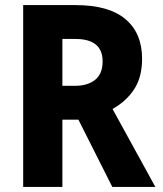

<svg xmlns="http://www.w3.org/2000/svg" viewBox="-20 -734 640 754"><path d="M71 0V-714H277Q407 -714 472.5 -659Q538 -604 538 -503Q538 -432 507.5 -384.5Q477 -337 422 -306L590 0H421L288 -264H225V0ZM275 -397Q324 -397 353.5 -420.5Q383 -444 383 -493Q383 -581 276 -581H225V-397Z"/></svg>

Font: Noto Sans Mono ExtraBold
Style: Regular
Weight: 800
Designer: Monotype Design Team
Foundry: Monotype Imaging Inc.
Version: Version 2.014